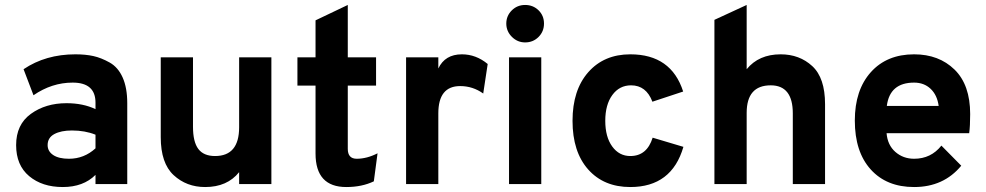

<svg xmlns="http://www.w3.org/2000/svg" viewBox="-20 -742 3976 774"><path d="M365 -37Q316 12 233 12Q150 12 97.5 -32Q45 -76 45 -157Q45 -240 104.5 -283Q164 -326 248 -326Q315 -326 365 -302V-328Q365 -409 273 -409Q189 -409 115 -358L75 -463Q164 -523 284 -523Q325 -523 356.5 -516Q388 -509 422 -490Q456 -471 474.5 -429.5Q493 -388 493 -326V0H365ZM172 -157Q172 -132 194.5 -117Q217 -102 258 -102Q319 -102 365 -144V-199Q323 -216 270 -216Q226 -216 199 -201.5Q172 -187 172 -157Z M944 -48Q896 12 807 12Q732 12 680 -36Q628 -84 628 -189V-511H758V-231Q758 -170 779.5 -141.5Q801 -113 847 -113Q944 -113 944 -229V-511H1074V0H944Z M1376 12Q1252 12 1252 -123V-397H1179V-511H1252V-660L1382 -722V-511H1496V-397H1382V-142Q1382 -102 1418 -102Q1459 -102 1502 -124L1487 -11Q1439 12 1376 12Z M1747 -466Q1774 -523 1842 -523Q1899 -523 1946 -484L1928 -365Q1886 -395 1835 -395Q1747 -395 1747 -285V0H1617V-511H1747Z M2097 -571Q2066 -571 2043.5 -593.5Q2021 -616 2021 -647Q2021 -678 2043 -700Q2065 -722 2097 -722Q2129 -722 2151 -700.5Q2173 -679 2173 -647Q2173 -615 2151 -593Q2129 -571 2097 -571ZM2032 0V-511H2162V0Z M2521 12Q2414 12 2351 -59Q2288 -130 2288 -255Q2288 -379 2351.5 -451Q2415 -523 2521 -523Q2686 -523 2734 -373L2610 -332Q2585 -398 2524 -398Q2477 -398 2448.5 -359Q2420 -320 2420 -255Q2420 -190 2448 -151.5Q2476 -113 2521 -113Q2588 -113 2611 -187L2735 -150Q2688 12 2521 12Z M2990 -463Q3039 -523 3127 -523Q3203 -523 3254.5 -475.5Q3306 -428 3306 -322V0H3176V-285Q3176 -398 3087 -398Q2990 -398 2990 -287V0H2860V-662L2990 -722Z M3665 12Q3554 12 3490 -59Q3426 -130 3426 -256Q3426 -379 3490.5 -451Q3555 -523 3665 -523Q3765 -523 3828 -461.5Q3891 -400 3891 -282Q3891 -233 3887 -205H3554Q3558 -157 3589.5 -129.5Q3621 -102 3665 -102Q3733 -102 3775 -155L3855 -74Q3784 12 3665 12ZM3555 -315H3764Q3758 -359 3731.5 -384Q3705 -409 3665 -409Q3567 -409 3555 -315Z"/></svg>

Font: ReCut ExtraBold
Style: Regular
Weight: 800
Designer: Giant Group (for alternate capitals set)
Version: Version 2.002;FEAKit 1.0